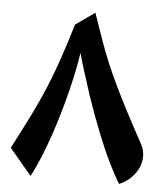

<svg xmlns="http://www.w3.org/2000/svg" viewBox="-47 -773 578 678"><g transform="rotate(5 242.5 -433.5)"><path d="M86 -137 8 -230Q44 -299 70.5 -352.5Q97 -406 117.5 -455.5Q138 -505 156.5 -559Q175 -613 196 -683L264 -731Q283 -676 297.5 -635Q312 -594 327 -558.5Q342 -523 360 -485Q378 -447 403.5 -398Q429 -349 466 -281Q476 -262 476 -240Q476 -208 455.5 -179.5Q435 -151 400 -136Q382 -165 360.5 -209Q339 -253 316.5 -310Q294 -367 271 -433Q255 -483 243 -520.5Q231 -558 224 -585Q214 -521 198 -456Q182 -391 163 -330.5Q144 -270 124 -220Q104 -170 86 -137Z"/></g></svg>

Font: Noto Naskh Arabic UI
Style: Regular
Weight: 400
Designer: Monotype Design Team, David Williams, Mohamad Dakak and Nizar Qandah
Foundry: Monotype Imaging Inc.
Version: Version 2.014